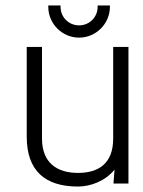

<svg xmlns="http://www.w3.org/2000/svg" viewBox="-20 -673 524 704"><path d="M383 -653H338V-648C338 -610 308 -580 270 -580C232 -580 202 -610 202 -648V-653H157V-648C157 -586 208 -535 270 -535C332 -535 383 -586 383 -648ZM451 0V-501H395V-165C395 -74 342 -39 266 -39C190 -39 134 -75 134 -165V-501H78V-172C78 -47 145 11 266 11C312 11 366 -9 400 -51L396 0Z"/></svg>

Font: Advent Pro
Style: Regular
Weight: 400
Designer: Andreas Kalpakidis
Foundry: Andreas Kalpakidis
Version: Version 2.002 2008